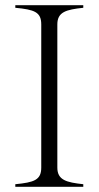

<svg xmlns="http://www.w3.org/2000/svg" viewBox="-20 -720 380 740"><path d="M39 -10V0H301V-10C236 -17 201 -26 201 -74V-626C201 -674 235 -683 301 -690V-700H39V-690C112 -683 139 -674 139 -626V-74C139 -26 111 -17 39 -10Z"/></svg>

Font: Sprat Condensed Light
Style: Regular
Weight: 300
Width: 3
Designer: Ethan Nakache
Foundry: Collletttivo
Version: Version 2.000;Glyphs 3.2 (3217)